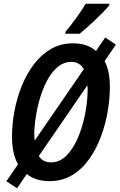

<svg xmlns="http://www.w3.org/2000/svg" viewBox="-20 -956 638 1024"><path d="M71 48 14 11 76 -80Q44 -136 44 -227Q44 -293 57 -363Q70 -433 96 -497.5Q122 -562 161 -613.5Q200 -665 252 -695Q304 -725 369 -725Q446 -725 492 -684L541 -756L598 -718L538 -630Q566 -577 566 -492Q566 -431 554.5 -362.5Q543 -294 518.5 -228Q494 -162 456 -108Q418 -54 365 -22Q312 10 244 10Q169 10 123 -28ZM427 -587Q405 -626 360 -626Q322 -626 291.5 -602Q261 -578 238 -538.5Q215 -499 199 -450.5Q183 -402 174 -352Q165 -302 163 -259Q162 -230 165 -206ZM253 -90Q297 -90 332 -124Q367 -158 392 -213.5Q417 -269 431 -334Q445 -399 447 -460Q448 -471 447.5 -481.5Q447 -492 446 -501L187 -124Q208 -90 253 -90ZM329 -786Q359 -822 387.5 -861.5Q416 -901 437 -936H563V-928Q552 -914 532 -893.5Q512 -873 488 -850Q464 -827 442 -807.5Q420 -788 405 -776H328Z"/></svg>

Font: Noto Sans Condensed SemiBold
Style: Italic
Weight: 600
Width: 3
Italic angle: -12°
Designer: Monotype Design Team
Foundry: Monotype Imaging Inc.
Version: Version 2.013; ttfautohint (v1.8.4.7-5d5b)